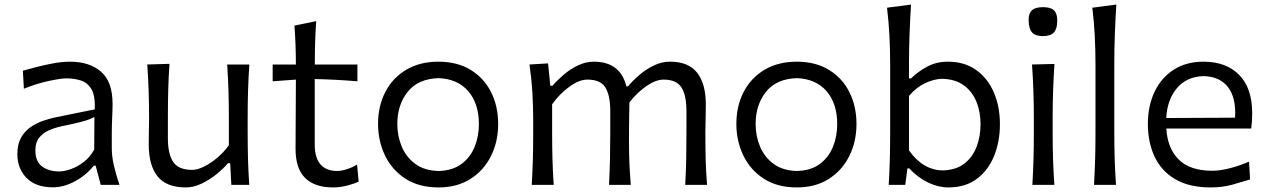

<svg xmlns="http://www.w3.org/2000/svg" viewBox="-20 -801 5494 832"><path d="M209 10.7Q134.8 10.7 95 -30Q55.2 -70.8 55.2 -133.3Q55.2 -175.8 71 -204.1Q86.9 -232.4 112.3 -250Q137.7 -267.6 166.3 -277.3Q194.8 -287.1 220.2 -292.5L390.6 -327.1Q393.1 -384.3 377 -413.1Q360.8 -441.9 332 -451.7Q303.2 -461.4 266.1 -461.4Q244.6 -461.4 192.4 -450.4Q140.1 -439.5 83.5 -416.5L79.1 -494.6Q103.5 -501.5 138.2 -510.5Q172.9 -519.5 210.9 -526.6Q249 -533.7 282.7 -533.7Q367.7 -533.7 417.7 -490.5Q467.8 -447.3 467.8 -351.1Q467.8 -327.6 466.1 -291.5Q464.4 -255.4 464.4 -222.2V-157.7Q464.4 -123.5 473.4 -84.2Q482.4 -44.9 497.6 0H416.5L394.5 -83H386.2Q354.5 -42.5 305.7 -15.9Q256.8 10.7 209 10.7ZM236.3 -58.1Q258.8 -58.1 287.6 -68.4Q316.4 -78.6 343.5 -99.6Q370.6 -120.6 388.2 -152.8L389.2 -293.9Q380.9 -289.6 366.9 -283.9Q353 -278.3 326.2 -271.5Q299.3 -264.6 251.5 -254.9Q220.2 -248.5 193.1 -236.8Q166 -225.1 149.7 -204.3Q133.3 -183.6 133.3 -149.9Q133.3 -100.6 162.6 -79.3Q191.9 -58.1 236.3 -58.1Z M785.6 11.2Q701.7 11.2 663.1 -36.4Q624.5 -84 624.5 -175.3Q624.5 -209 625.2 -234.9Q626 -260.7 626 -285.2Q626 -353 624 -408.4Q622.1 -463.9 618.2 -521.5L714.4 -524.4Q710.4 -466.8 709 -411.4Q707.5 -356 707.5 -293.9V-201.7Q707.5 -133.8 730.5 -99.4Q753.4 -64.9 813 -64.9Q835 -64.9 864 -79.1Q893.1 -93.3 921.9 -117.7Q950.7 -142.1 971.7 -171.9V-293.9Q971.7 -356 970 -409.9Q968.3 -463.9 964.4 -521.5H1060.5Q1056.6 -463.9 1054.9 -408.4Q1053.2 -353 1053.2 -285.2V-230Q1053.2 -165.5 1054.7 -111.8Q1056.2 -58.1 1060.1 0H982.4L977.5 -93.8H967.8Q948.2 -70.3 918.2 -46.1Q888.2 -22 853.8 -5.4Q819.3 11.2 785.6 11.2Z M1423.3 11.2Q1343.8 11.2 1302.2 -29.8Q1260.7 -70.8 1260.7 -156.2Q1260.7 -239.3 1261.5 -316.7Q1262.2 -394 1262.2 -456.1L1161.6 -448.7V-521.5H1262.2Q1262.2 -606.9 1255.9 -689.9L1350.1 -709.5Q1346.7 -657.2 1345.5 -615.2Q1344.2 -573.2 1344.2 -521.5H1528.8V-448.7Q1482.9 -452.6 1436 -455.1Q1389.2 -457.5 1343.8 -458.5V-175.3Q1343.8 -60.1 1442.4 -60.1Q1458.5 -60.1 1483.2 -67.9Q1507.8 -75.7 1527.3 -87.9L1534.2 -13.7Q1518.1 -5.9 1486.3 2.7Q1454.6 11.2 1423.3 11.2Z M1880.4 11.2Q1794.9 11.2 1736.3 -27.1Q1677.7 -65.4 1647.9 -128.2Q1618.2 -190.9 1618.2 -263.7Q1618.2 -341.8 1649.9 -402.8Q1681.6 -463.9 1740.5 -498.8Q1799.3 -533.7 1879.4 -533.7Q1961.9 -533.7 2019.8 -498Q2077.6 -462.4 2108.2 -401.4Q2138.7 -340.3 2138.7 -263.7Q2138.7 -186.5 2107.2 -124Q2075.7 -61.5 2017.8 -25.1Q1960 11.2 1880.4 11.2ZM1880.4 -60.1Q1940.4 -61.5 1979.2 -90.1Q2018.1 -118.7 2036.6 -164.6Q2055.2 -210.4 2055.2 -263.7Q2055.2 -351.6 2009.5 -405.3Q1963.9 -459 1880.4 -462.4Q1791.5 -459.5 1746.6 -403.1Q1701.7 -346.7 1701.7 -263.7Q1701.7 -210.9 1721.2 -165Q1740.7 -119.1 1780.3 -90.3Q1819.8 -61.5 1880.4 -60.1Z M2949.2 0Q2952.6 -58.1 2953.6 -111.3Q2954.6 -164.6 2954.6 -226.6V-319.8Q2954.6 -387.7 2933.1 -421.9Q2911.6 -456.1 2855.5 -456.1Q2821.8 -456.1 2780.5 -427.5Q2739.3 -398.9 2707.5 -356.9Q2707 -333.5 2706.5 -302.7Q2706.1 -272 2705.8 -241.5Q2705.6 -210.9 2705.6 -187Q2705.6 -136.7 2707.5 -92.3Q2709.5 -47.9 2713.4 0H2619.1Q2622.1 -58.1 2623.3 -111.3Q2624.5 -164.6 2624.5 -226.6V-319.8Q2624.5 -387.7 2603.3 -421.9Q2582 -456.1 2525.4 -456.1Q2489.7 -456.1 2447 -425Q2404.3 -394 2372.6 -349.1V-226.6Q2372.6 -164.6 2374 -111.3Q2375.5 -58.1 2379.4 0H2284.2Q2287.6 -58.1 2289.1 -111.8Q2290.5 -165.5 2290.5 -230V-282.7Q2290.5 -340.3 2286.9 -400.9Q2283.2 -461.4 2274.4 -521.5L2355 -526.4L2364.7 -429.2H2374Q2394 -452.6 2422.1 -476.8Q2450.2 -501 2483.9 -517.3Q2517.6 -533.7 2553.2 -533.7Q2668 -533.7 2694.3 -426.8H2701.2Q2723.1 -452.6 2751.7 -477.1Q2780.3 -501.5 2814 -517.6Q2847.7 -533.7 2883.8 -533.7Q2963.4 -533.7 3001 -485.8Q3038.6 -438 3038.6 -347.2Q3038.6 -313 3037.6 -283.2Q3036.6 -253.4 3036.6 -230Q3036.6 -165.5 3037.8 -111.8Q3039.1 -58.1 3043.9 0Z M3433.1 11.2Q3347.7 11.2 3289.1 -27.1Q3230.5 -65.4 3200.7 -128.2Q3170.9 -190.9 3170.9 -263.7Q3170.9 -341.8 3202.6 -402.8Q3234.4 -463.9 3293.2 -498.8Q3352.1 -533.7 3432.1 -533.7Q3514.6 -533.7 3572.5 -498Q3630.4 -462.4 3660.9 -401.4Q3691.4 -340.3 3691.4 -263.7Q3691.4 -186.5 3659.9 -124Q3628.4 -61.5 3570.6 -25.1Q3512.7 11.2 3433.1 11.2ZM3433.1 -60.1Q3493.2 -61.5 3532 -90.1Q3570.8 -118.7 3589.4 -164.6Q3607.9 -210.4 3607.9 -263.7Q3607.9 -351.6 3562.3 -405.3Q3516.6 -459 3433.1 -462.4Q3344.2 -459.5 3299.3 -403.1Q3254.4 -346.7 3254.4 -263.7Q3254.4 -210.9 3273.9 -165Q3293.5 -119.1 3333 -90.3Q3372.6 -61.5 3433.1 -60.1Z M4089.4 11.2Q4046.4 11.2 4002.2 -9.8Q3958 -30.8 3919.9 -71.3H3912.1L3902.8 0H3831.1Q3834.5 -58.1 3835.9 -111.8Q3837.4 -165.5 3837.4 -230V-519.5Q3837.4 -585.4 3834.2 -647Q3831.1 -708.5 3823.7 -767.6L3927.7 -781.2Q3923.8 -717.8 3921.4 -653.3Q3918.9 -588.9 3918.9 -519.5V-461.4H3928.2Q3956.5 -489.7 3996.8 -511.7Q4037.1 -533.7 4087.4 -533.7Q4159.2 -533.7 4209.5 -498Q4259.8 -462.4 4286.4 -401.1Q4313 -339.8 4313 -262.2Q4313 -189 4288.3 -126.7Q4263.7 -64.5 4213.9 -26.6Q4164.1 11.2 4089.4 11.2ZM4065.4 -62.5Q4122.6 -64 4158.7 -92Q4194.8 -120.1 4211.9 -165Q4229 -210 4229 -261.7Q4229 -316.4 4210.9 -360.6Q4192.9 -404.8 4156.2 -431.4Q4119.6 -458 4063.5 -459.5Q4027.8 -459 3989 -440.7Q3950.2 -422.4 3918.9 -385.3V-149.4Q3979 -64 4065.4 -62.5Z M4453.6 0Q4457 -58.1 4458.5 -111.8Q4460 -165.5 4460 -230V-282.7Q4460 -352.5 4458 -408.2Q4456.1 -463.9 4452.1 -521.5L4549.3 -523.9Q4545.4 -465.3 4543.5 -409.2Q4541.5 -353 4541.5 -282.7V-230Q4541.5 -165.5 4543.2 -111.8Q4544.9 -58.1 4548.8 0ZM4499 -644.5Q4466.3 -644.5 4451.9 -660.9Q4437.5 -677.2 4437.5 -716.3Q4437.5 -744.1 4452.4 -757.1Q4467.3 -770 4500.5 -770Q4533.2 -770 4547.4 -756.1Q4561.5 -742.2 4561.5 -711.9Q4561.5 -676.3 4546.9 -660.4Q4532.2 -644.5 4499 -644.5Z M4720.7 0Q4724.1 -58.1 4725.6 -111.8Q4727.1 -165.5 4727.1 -230V-519.5Q4727.1 -585.4 4723.9 -647Q4720.7 -708.5 4713.4 -767.6L4817.4 -781.2Q4813.5 -717.8 4811 -653.3Q4808.6 -588.9 4808.6 -519.5V-230Q4808.6 -165.5 4810.3 -111.8Q4812 -58.1 4815.9 0Z M5226.1 11.2Q5133.3 11.2 5073 -24.2Q5012.7 -59.6 4983.4 -121.8Q4954.1 -184.1 4954.1 -263.7Q4954.1 -342.3 4983.2 -403.3Q5012.2 -464.4 5066.2 -499Q5120.1 -533.7 5194.8 -533.7Q5293.5 -533.7 5349.9 -476.3Q5406.2 -418.9 5406.2 -310.1Q5406.2 -274.4 5401.9 -244.1H5034.2Q5038.6 -159.2 5087.4 -110.1Q5136.2 -61 5234.4 -61Q5266.1 -61 5308.6 -71.8Q5351.1 -82.5 5392.6 -100.6L5397 -23.4Q5365.7 -13.7 5321.8 -1.2Q5277.8 11.2 5226.1 11.2ZM5332 -291Q5336.9 -377.4 5301.5 -423.3Q5266.1 -469.2 5195.8 -471.2Q5123 -469.2 5080.6 -419.7Q5038.1 -370.1 5033.7 -289.6Z"/></svg>

Font: Pinar DS2-Regular
Style: Regular
Weight: 400
Designer: Amin Abedi
Version: Version 2.000